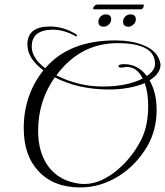

<svg xmlns="http://www.w3.org/2000/svg" viewBox="-20 -773 723 841"><path d="M332 48Q214 48 148 -24Q84 -92 84 -212Q84 -356 170 -465Q100 -517 100 -578Q100 -657 199 -657Q258 -657 313 -623Q317 -622 317 -615Q317 -613 315 -613Q314 -613 309 -616Q258 -643 213 -643Q119 -643 119 -569Q119 -519 178 -474Q282 -596 485 -596Q553 -596 603 -577Q671 -552 682 -497Q683 -495 683 -489Q683 -451 635 -421Q666 -368 666 -291Q666 -203 625 -132Q577 -51 502 -3Q421 48 332 48ZM431 -394Q535 -394 605 -429Q580 -480 534 -480Q532 -480 529 -479.5Q526 -479 522 -478Q518 -477 515 -477Q512 -477 510 -477Q499 -477 499 -483Q499 -492 524 -492Q584 -492 623 -440Q659 -464 659 -493Q659 -584 495 -584Q331 -584 227 -443Q274 -419 325 -406.5Q376 -394 431 -394ZM349 33Q422 33 497 -31Q560 -85 599 -162Q629 -222 629 -309Q629 -367 614 -409Q583 -396 543.5 -388.5Q504 -381 457 -381Q324 -381 220 -434Q147 -331 147 -200Q147 -106 191 -45Q238 20 330 32Q334 32 339 32.5Q344 33 349 33ZM543 -656Q519 -656 519 -678Q519 -691 528.5 -700.5Q538 -710 551 -710Q575 -710 575 -688Q575 -675 564.5 -665.5Q554 -656 543 -656ZM435 -656Q411 -656 411 -678Q411 -691 420.5 -700.5Q430 -710 443 -710Q467 -710 467 -688Q467 -675 456.5 -665.5Q446 -656 435 -656ZM391 -732Q388 -732 388 -736Q388 -741 393.5 -747Q399 -753 406 -753H608Q610 -753 610 -750Q610 -744 606.5 -738Q603 -732 595 -732Z"/></svg>

Font: Imperial Script
Style: Regular
Weight: 400
Designer: Robert E. Leuschke
Foundry: Robert E. Leuschke
Version: Version 1.010; ttfautohint (v1.8.3)